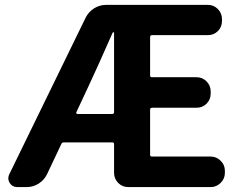

<svg xmlns="http://www.w3.org/2000/svg" viewBox="-20 -760 991 780"><path d="M290 -303.7Q289.1 -301.8 290.5 -299.3Q292 -296.9 294.9 -296.9H435.5Q443.4 -296.9 443.4 -304.7V-627Q443.4 -628.9 440.9 -628.9Q438.5 -628.9 437.5 -627Q372.1 -478.5 339.8 -410.2ZM589.8 -130.9Q589.8 -124 597.7 -124H835.9Q859.4 -124 876.5 -106.9Q893.6 -89.8 893.6 -66.4V-57.6Q893.6 -34.2 876.5 -17.1Q859.4 0 835.9 0H501Q476.6 0 460 -17.1Q443.4 -34.2 443.4 -57.6V-174.8Q443.4 -181.6 435.5 -181.6H239.3Q232.4 -181.6 229.5 -175.8L170.9 -51.8Q159.2 -28.3 137.2 -14.2Q115.2 0 88.9 0H49.8Q30.3 0 19.5 -16.6Q13.7 -26.4 13.7 -36.1Q13.7 -43.9 17.6 -51.8L328.1 -688.5Q339.8 -711.9 362.3 -726.1Q384.8 -740.2 411.1 -740.2H824.2Q848.6 -740.2 865.2 -723.1Q881.8 -706.1 881.8 -682.6V-674.8Q881.8 -650.4 865.2 -633.8Q848.6 -617.2 824.2 -617.2H597.7Q589.8 -617.2 589.8 -609.4V-453.1Q589.8 -446.3 597.7 -446.3H778.3Q802.7 -446.3 819.3 -429.2Q835.9 -412.1 835.9 -388.7V-379.9Q835.9 -355.5 819.3 -338.9Q802.7 -322.3 778.3 -322.3H597.7Q589.8 -322.3 589.8 -314.5Z"/></svg>

Font: Gen Jyuu Gothic P Bold
Style: Bold
Weight: 700
Designer: [Source Han Sans]
Ryoko NISHIZUKA  (kana & ideographs); Paul D. Hunt (Latin, Greek & Cyrillic); Wenlong ZHANG  (bopomofo
Version: Version 1.002.20150607